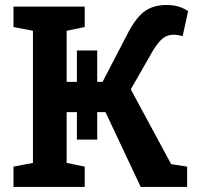

<svg xmlns="http://www.w3.org/2000/svg" viewBox="-20 -737 786 757"><path d="M33.2 0V-80.1L109.9 -94.7V-615.7L33.2 -630.4V-710.9H314V-630.4L242.7 -615.7V-414.1H283.2V-538.1H363.3V-414.1H384.3L488.3 -614.3Q520.5 -672.9 554 -695.1Q587.4 -717.3 636.2 -717.3Q664.1 -717.3 684.3 -710.9Q704.6 -704.6 721.7 -693.4L700.2 -594.7Q690.4 -597.2 681.6 -598.6Q672.9 -600.1 663.1 -600.1Q642.1 -600.1 624.8 -587.9Q607.4 -575.7 585.4 -541.5L495.6 -384.8L654.8 -89.8L717.8 -80.1V0H534.7L396 -294.9H363.3V-186.5H283.2V-294.9H242.7V-94.7L314 -80.1V0Z"/></svg>

Font: Roboto Slab SemiBold
Style: Regular
Weight: 600
Designer: Google
Version: Version 2.001; ttfautohint (v1.8.3)